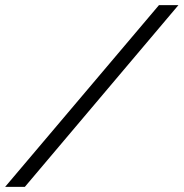

<svg xmlns="http://www.w3.org/2000/svg" viewBox="-46 -730 717 750"><path d="M651 -710 51 0H-26L575 -710Z"/></svg>

Font: Raleway
Style: Italic
Weight: 400
Italic angle: -12°
Designer: Matt McInerney, Pablo Impallari, Rodrigo Fuenzalida
Foundry: Matt McInerney, Pablo Impallari, Rodrigo Fuenzalida
Version: Version 4.026